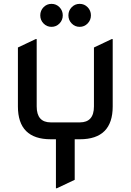

<svg xmlns="http://www.w3.org/2000/svg" viewBox="-20 -960 680 999"><path d="M271 19.5V-235.4H244.1Q73.2 -235.4 73.2 -406.2V-712.9L166 -756.8H170.9V-406.2Q170.9 -323.2 244.1 -323.2H395.5Q468.8 -323.2 468.8 -406.2V-712.9L561.5 -756.8H566.4V-406.2Q566.4 -235.4 395.5 -235.4H368.7V-24.4L275.9 19.5ZM353 -837.9Q335.9 -855.5 335.9 -880.1Q335.9 -904.8 353 -922.4Q370.1 -939.9 394.5 -939.9Q418.9 -939.9 436 -922.4Q453.1 -904.8 453.1 -880.1Q453.1 -855.5 436 -837.9Q418.9 -820.3 394.5 -820.3Q370.1 -820.3 353 -837.9ZM206.5 -837.9Q189.5 -855.5 189.5 -880.1Q189.5 -904.8 206.5 -922.4Q223.6 -939.9 248 -939.9Q272.5 -939.9 289.6 -922.4Q306.6 -904.8 306.6 -880.1Q306.6 -855.5 289.6 -837.9Q272.5 -820.3 248 -820.3Q223.6 -820.3 206.5 -837.9Z"/></svg>

Font: Nova Square
Style: Book
Weight: 400
Version: Version 2.000